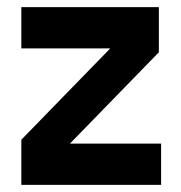

<svg xmlns="http://www.w3.org/2000/svg" viewBox="-20 -520 508 540"><path d="M40 -127 290 -383.8H40V-500H426.8V-373L176.8 -116.2H433.1V0H40Z"/></svg>

Font: TASA Orbiter Deck
Style: Bold
Weight: 700
Designer: Weizhong Zhang
Version: Version 1.000;Glyphs 3.1.2 (3151)